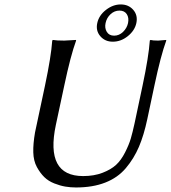

<svg xmlns="http://www.w3.org/2000/svg" viewBox="-20 -826 761 856"><path d="M512.7 -778.8Q490.2 -778.8 472.9 -762.7Q455.6 -746.6 450.7 -723.1Q445.8 -701.2 456.1 -684.1Q466.3 -667 488.8 -667Q511.2 -667 528.6 -683.8Q545.9 -700.7 550.8 -723.1Q555.7 -747.1 545.2 -762.9Q534.7 -778.8 512.7 -778.8ZM587.9 -723.1Q580.6 -689.5 549.8 -664.8Q519 -640.1 482.9 -640.1Q448.2 -640.1 427.2 -664.6Q406.2 -689 413.6 -723.1Q420.9 -757.3 452.1 -781.7Q483.4 -806.2 518.3 -806.2Q553.2 -806.2 574.2 -782Q595.2 -757.8 587.9 -723.1ZM615.7 -444.8Q643.1 -574.2 647.9 -645L650.9 -647.9Q661.1 -645 685.1 -645L720.7 -647.9L721.2 -645Q696.8 -578.6 668.5 -444.8L636.7 -294.9Q621.6 -223.6 599.4 -171.4Q577.1 -119.1 541 -76.4Q504.9 -33.7 449.2 -12Q393.6 9.8 318.8 9.8Q294.4 9.8 271.2 5.9Q248 2 221.9 -8.3Q195.8 -18.6 177.5 -36.4Q159.2 -54.2 144.3 -81.5Q129.4 -108.9 128.4 -147Q127.4 -185.1 136.2 -235.8L180.7 -444.8Q208 -574.2 212.9 -645L215.8 -647.9Q232.4 -645 266.1 -645L318.8 -647.9L319.3 -645Q294.9 -578.6 266.6 -444.8L229 -269Q180.7 -41 350.6 -41Q399.4 -41 437.3 -55.7Q475.1 -70.3 497.6 -91.1Q520 -111.8 537.6 -146.5Q555.2 -181.2 563.2 -208.7Q571.3 -236.3 580.1 -276.9Z"/></svg>

Font: Linux Biolinum
Style: Italic
Weight: 400
Italic angle: -12°
Designer: Philipp H. Poll
Foundry: Philipp H. Poll
Version: Version 1.1.3 ; ttfautohint (v0.9)